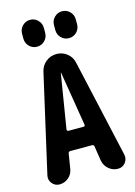

<svg xmlns="http://www.w3.org/2000/svg" viewBox="-140 -1033 780 1106"><g transform="rotate(-15 250.0 -480.0)"><path d="M292 -285.2Q296.9 -285.2 299.3 -288.1Q301.8 -291 300.8 -295.9L248 -619.1Q248 -620.1 247.1 -620.1Q246.1 -620.1 246.1 -619.1L193.4 -295.9Q193.4 -291 195.8 -288.1Q198.2 -285.2 202.1 -285.2ZM346.7 -652.3 477.5 -70.3Q483.4 -43 466.8 -21.5Q450.2 0 421.9 0Q391.6 0 367.7 -20Q343.8 -40 337.9 -71.3L324.2 -159.2Q323.2 -169.9 310.5 -169.9H182.6Q171.9 -169.9 169.9 -159.2L155.3 -69.3Q150.4 -39.1 127 -19.5Q103.5 0 74.2 0Q46.9 0 29.8 -21Q12.7 -42 18.6 -68.4L151.4 -652.3Q159.2 -686.5 186.5 -708.5Q213.9 -730.5 249.5 -730.5Q285.2 -730.5 312.5 -708.5Q339.8 -686.5 346.7 -652.3ZM279.3 -894.5Q279.3 -921.9 298.3 -940.9Q317.4 -960 344.2 -960Q371.1 -960 390.1 -940.9Q409.2 -921.9 409.2 -894.5V-865.2Q409.2 -837.9 390.1 -818.8Q371.1 -799.8 344.2 -799.8Q317.4 -799.8 298.3 -818.8Q279.3 -837.9 279.3 -865.2ZM88.9 -894.5Q88.9 -921.9 107.9 -940.9Q127 -960 153.8 -960Q180.7 -960 199.7 -940.9Q218.8 -921.9 218.8 -894.5V-865.2Q218.8 -837.9 199.7 -818.8Q180.7 -799.8 153.8 -799.8Q127 -799.8 107.9 -818.8Q88.9 -837.9 88.9 -865.2Z"/></g></svg>

Font: Rounded-X Mgen+ 1m bold
Style: Bold
Weight: 700
Designer: [Source Han Sans]
Ryoko NISHIZUKA  (kana & ideographs); Paul D. Hunt (Latin, Greek & Cyrillic); Wenlong ZHANG  (bopomofo
Version: Version 1.059.20150602